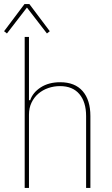

<svg xmlns="http://www.w3.org/2000/svg" viewBox="-27 -921 548 941"><path d="M94 -740H115V-430H121Q134 -468 173 -493Q212 -518 268 -518Q340 -518 378 -474.5Q416 -431 416 -352V0H395V-352Q395 -421 362 -460Q329 -499 267 -499Q237 -499 209.5 -489.5Q182 -480 161 -462Q140 -444 127.5 -418Q115 -392 115 -359V0H94ZM117 -901 217 -768 203 -757 105 -884 7 -757 -7 -768 93 -901Z"/></svg>

Font: IBM Plex Sans Cond Thin
Style: Regular
Weight: 100
Width: 3
Designer: Mike Abbink, Paul van der Laan, Pieter van Rosmalen
Foundry: Bold Monday
Version: Version 1.3